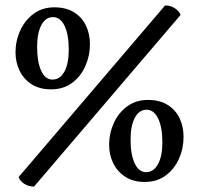

<svg xmlns="http://www.w3.org/2000/svg" viewBox="-20 -675 733 707"><path d="M105.4 12Q85 12 69.4 1.8Q53.7 -8.4 48.5 -22.9L588 -655Q607.9 -655 623.7 -644.8Q639.6 -634.6 645 -620.1ZM512.8 -5Q470.9 -5 441.6 -23.9Q412.3 -42.8 397.1 -73.8Q381.8 -104.8 381.8 -141Q381.8 -183.3 398.8 -221.3Q415.7 -259.3 448 -283.1Q480.3 -307 524.8 -307Q568.3 -307 597.6 -288.5Q626.9 -270.1 641.4 -239.4Q655.9 -208.6 655.9 -171Q655.9 -128.2 638.9 -90.2Q622 -52.3 589.9 -28.6Q557.9 -5 512.8 -5ZM517.8 -41Q545.5 -41 561.7 -70.5Q577.9 -100.1 577.9 -151Q577.9 -206.5 562.2 -238.7Q546.5 -271 519.8 -271Q492.6 -271 476.7 -241.7Q460.8 -212.5 460.8 -161Q460.8 -106.1 476 -73.5Q491.2 -41 517.8 -41ZM168.2 -346Q125.2 -346 96.1 -364.9Q67 -383.8 52.1 -414.8Q37.1 -445.8 37.1 -482Q37.1 -524.3 54.4 -562.3Q71.6 -600.3 103.6 -624.1Q135.6 -648 180.2 -648Q223.6 -648 252.9 -629.5Q282.2 -611.1 296.7 -580.4Q311.2 -549.6 311.2 -512Q311.2 -469.7 294.2 -431.5Q277.3 -393.3 245.2 -369.6Q213.2 -346 168.2 -346ZM173.2 -382Q201.4 -382 217.3 -411.5Q233.2 -441.1 233.2 -492Q233.2 -547.5 217.8 -579.7Q202.4 -612 175.2 -612Q147.9 -612 132.3 -582.7Q116.7 -553.5 116.7 -502Q116.7 -447.1 131.6 -414.5Q146.5 -382 173.2 -382Z"/></svg>

Font: Petrona
Style: Regular
Weight: 400
Designer: Ringo R. Seeber
Foundry: Ringo R. Seeber
Version: Version 2.001; ttfautohint (v1.8.3)